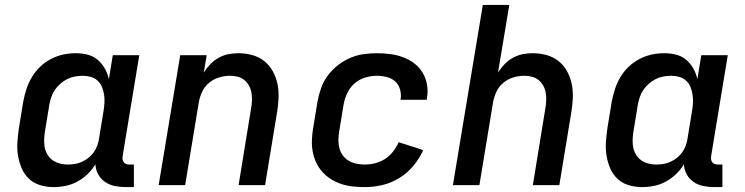

<svg xmlns="http://www.w3.org/2000/svg" viewBox="-20 -755 3040 783"><path d="M198 8Q170 8 143.5 0Q117 -8 98 -26Q79 -44 68.5 -68.5Q58 -93 53.5 -120Q49 -147 51 -175.5Q53 -204 57 -232L75 -342Q80 -367 88 -392Q96 -417 110 -440.5Q124 -464 144 -483Q164 -502 188 -514.5Q212 -527 237.5 -532.5Q263 -538 289 -538Q314 -538 337.5 -532Q361 -526 378.5 -511Q396 -496 407.5 -475.5Q419 -455 424 -432L440 -530H548L480 -118Q479 -111 480 -104.5Q481 -98 485 -93Q489 -88 495 -86Q501 -84 508 -84H526V8H493Q470 8 448 3.5Q426 -1 408.5 -13Q391 -25 380.5 -44Q370 -63 369 -85Q356 -63 336.5 -44.5Q317 -26 294.5 -14Q272 -2 247.5 3Q223 8 198 8ZM256 -84Q271 -84 286 -86.5Q301 -89 315 -95.5Q329 -102 341.5 -112Q354 -122 363 -135Q372 -148 377 -162Q382 -176 384 -191L402 -301Q405 -318 406 -335Q407 -352 404.5 -368.5Q402 -385 396 -400Q390 -415 378 -426Q366 -437 350 -441.5Q334 -446 317 -446Q301 -446 285 -443Q269 -440 254 -432.5Q239 -425 226 -413.5Q213 -402 203.5 -388Q194 -374 189 -358.5Q184 -343 181 -327L163 -217Q159 -192 160.5 -167.5Q162 -143 174.5 -123Q187 -103 209 -93.5Q231 -84 256 -84Z M627 0 715 -530H823L811 -459Q822 -477 837.5 -493Q853 -509 872 -519.5Q891 -530 911.5 -534Q932 -538 952 -538Q981 -538 1008.5 -530.5Q1036 -523 1057.5 -506Q1079 -489 1092.5 -464.5Q1106 -440 1111.5 -413Q1117 -386 1116 -356.5Q1115 -327 1110 -298L1061 0H953L1004 -313Q1007 -329 1007.5 -345.5Q1008 -362 1005.5 -377Q1003 -392 995.5 -405.5Q988 -419 976.5 -428.5Q965 -438 949.5 -442Q934 -446 918 -446Q896 -446 874 -439.5Q852 -433 833.5 -418Q815 -403 805 -382Q795 -361 791 -339L735 0Z M1468 8Q1444 8 1419.5 5.5Q1395 3 1372.5 -4.5Q1350 -12 1330.5 -24Q1311 -36 1295.5 -53Q1280 -70 1270 -91Q1260 -112 1255.5 -135.5Q1251 -159 1252 -183.5Q1253 -208 1257 -232L1275 -342Q1280 -369 1289.5 -396Q1299 -423 1316.5 -446.5Q1334 -470 1357.5 -488.5Q1381 -507 1407.5 -518.5Q1434 -530 1461.5 -534Q1489 -538 1517 -538Q1544 -538 1571.5 -534.5Q1599 -531 1624 -521.5Q1649 -512 1669.5 -496.5Q1690 -481 1703.5 -458.5Q1717 -436 1721.5 -409Q1726 -382 1721 -354Q1721 -353 1720.5 -351.5Q1720 -350 1720 -348H1613Q1613 -349 1613.5 -349.5Q1614 -350 1614 -351Q1617 -372 1611 -391.5Q1605 -411 1591 -423.5Q1577 -436 1557 -441Q1537 -446 1517 -446Q1493 -446 1468.5 -438.5Q1444 -431 1425 -414Q1406 -397 1395.5 -374Q1385 -351 1381 -327L1363 -217Q1360 -200 1360 -182.5Q1360 -165 1364.5 -149Q1369 -133 1379 -120Q1389 -107 1403 -99Q1417 -91 1434 -87.5Q1451 -84 1468 -84Q1489 -84 1510.5 -89.5Q1532 -95 1550.5 -107Q1569 -119 1583 -137Q1597 -155 1606 -175L1706 -143Q1691 -109 1666 -79Q1641 -49 1608.5 -29Q1576 -9 1540 -0.5Q1504 8 1468 8Z M1827 0 1949 -735H2057L2011 -459Q2022 -477 2037.5 -493Q2053 -509 2072 -519.5Q2091 -530 2111.5 -534Q2132 -538 2152 -538Q2181 -538 2208.5 -530.5Q2236 -523 2257.5 -506Q2279 -489 2292.5 -464.5Q2306 -440 2311.5 -413Q2317 -386 2316 -356.5Q2315 -327 2310 -298L2261 0H2153L2204 -313Q2207 -329 2207.5 -345.5Q2208 -362 2205.5 -377Q2203 -392 2195.5 -405.5Q2188 -419 2176.5 -428.5Q2165 -438 2149.5 -442Q2134 -446 2118 -446Q2096 -446 2074 -439.5Q2052 -433 2033.5 -418Q2015 -403 2005 -382Q1995 -361 1991 -339L1935 0Z M2598 8Q2570 8 2543.5 0Q2517 -8 2498 -26Q2479 -44 2468.5 -68.5Q2458 -93 2453.5 -120Q2449 -147 2451 -175.5Q2453 -204 2457 -232L2475 -342Q2480 -367 2488 -392Q2496 -417 2510 -440.5Q2524 -464 2544 -483Q2564 -502 2588 -514.5Q2612 -527 2637.5 -532.5Q2663 -538 2689 -538Q2714 -538 2737.5 -532Q2761 -526 2778.5 -511Q2796 -496 2807.5 -475.5Q2819 -455 2824 -432L2840 -530H2948L2880 -118Q2879 -111 2880 -104.5Q2881 -98 2885 -93Q2889 -88 2895 -86Q2901 -84 2908 -84H2926V8H2893Q2870 8 2848 3.5Q2826 -1 2808.5 -13Q2791 -25 2780.5 -44Q2770 -63 2769 -85Q2756 -63 2736.5 -44.5Q2717 -26 2694.5 -14Q2672 -2 2647.5 3Q2623 8 2598 8ZM2656 -84Q2671 -84 2686 -86.5Q2701 -89 2715 -95.5Q2729 -102 2741.5 -112Q2754 -122 2763 -135Q2772 -148 2777 -162Q2782 -176 2784 -191L2802 -301Q2805 -318 2806 -335Q2807 -352 2804.5 -368.5Q2802 -385 2796 -400Q2790 -415 2778 -426Q2766 -437 2750 -441.5Q2734 -446 2717 -446Q2701 -446 2685 -443Q2669 -440 2654 -432.5Q2639 -425 2626 -413.5Q2613 -402 2603.5 -388Q2594 -374 2589 -358.5Q2584 -343 2581 -327L2563 -217Q2559 -192 2560.5 -167.5Q2562 -143 2574.5 -123Q2587 -103 2609 -93.5Q2631 -84 2656 -84Z"/></svg>

Font: Iosevka Curly SmBdEx
Style: Italic
Weight: 600
Width: 7
Italic angle: -9°
Monospace: yes
Designer: Belleve Invis
Foundry: Belleve Invis
Version: Version 11.1.0; ttfautohint (v1.8.3)